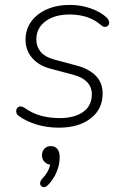

<svg xmlns="http://www.w3.org/2000/svg" viewBox="-20 -512 515 782"><path d="M220 8Q171 8 128.5 -5Q86 -18 56 -40Q49 -45 47 -52Q45 -59 46.5 -65Q48 -71 53 -75Q58 -79 65 -78.5Q72 -78 81 -72Q112 -50 147.5 -40.5Q183 -31 223 -31Q283 -31 318.5 -56Q354 -81 354 -128Q354 -158 334.5 -178Q315 -198 280 -207L183 -233Q138 -245 111 -276Q84 -307 84 -350Q84 -392 107 -424Q130 -456 171 -474Q212 -492 265 -492Q309 -492 349 -478Q389 -464 414 -441Q421 -434 423.5 -427Q426 -420 424 -414Q422 -408 417 -405Q412 -402 405.5 -402.5Q399 -403 391 -410Q366 -432 334 -442.5Q302 -453 264 -453Q203 -453 165.5 -425.5Q128 -398 128 -351Q128 -322 145.5 -301Q163 -280 199 -270L296 -244Q343 -231 370.5 -203Q398 -175 398 -131Q398 -67 349 -29.5Q300 8 220 8ZM175 242Q167 250 159.5 250Q152 250 147.5 245.5Q143 241 143.5 233Q144 225 151 217Q167 200 175 184.5Q183 169 186 150L191 159Q173 159 162 148Q151 137 151 121Q151 104 161 93.5Q171 83 187 83Q204 83 213.5 94.5Q223 106 223 128Q223 149 217 170Q211 191 200 209.5Q189 228 175 242Z"/></svg>

Font: Nunito ExtraLight ExtraLight
Style: Italic
Weight: 250
Italic angle: -9°
Version: Version 3.602